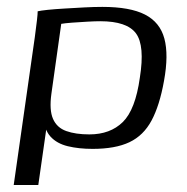

<svg xmlns="http://www.w3.org/2000/svg" viewBox="-20 -422 535 549"><path d="M19.2 107 79.5 -315.4Q83.2 -342.6 85.6 -363.4Q88 -384.3 87.7 -389.7Q96.2 -391.7 116.8 -393.9Q137.4 -396 165 -397.6Q192.7 -399.3 221 -400.8Q249.4 -402.3 272.7 -402.3Q351.7 -402.3 394.6 -380.3Q437.5 -358.3 450 -311.7Q462.6 -265 448.9 -190.5Q436.4 -120.5 413.4 -77.5Q390.4 -34.5 350.1 -15.4Q309.8 3.7 244.7 3.7Q205.2 3.7 173.9 -3.9Q142.5 -11.5 124.3 -31.5Q106.1 -51.5 105.5 -87.7L118.9 -98.7L89.5 107ZM235.5 -37.7Q295.2 -37.7 331.2 -73.1Q367.2 -108.5 379.9 -200.1Q394.5 -291.5 368.9 -326.4Q343.2 -361.3 266.7 -361.3Q251.8 -361.3 229.2 -360Q206.6 -358.8 185.7 -357.2Q164.9 -355.6 155.1 -353.8L127 -154.2Q120.5 -107.3 131.6 -82.1Q142.6 -56.9 169.4 -47.3Q196.3 -37.7 235.5 -37.7Z"/></svg>

Font: Genos Thin
Style: Italic
Weight: 100
Italic angle: -8°
Designer: Robert E. Leuschke
Foundry: Robert E. Leuschke
Version: Version 1.010